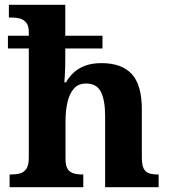

<svg xmlns="http://www.w3.org/2000/svg" viewBox="-20 -780 707 800"><path d="M20 0V-53H25Q47 -53 63.5 -57.5Q80 -62 90 -77Q100 -92 100 -122V-578H13V-631H100V-646Q100 -673 89 -686Q78 -699 62 -703Q46 -707 29 -707H17V-760H252V-631H407V-578H252V-534Q252 -517 251.5 -498Q251 -479 250 -463Q249 -447 248 -437H255Q268 -460 287.5 -478Q307 -496 335.5 -506.5Q364 -517 403 -517Q487 -517 529 -471.5Q571 -426 571 -324V-124Q571 -93 578.5 -78Q586 -63 601 -58Q616 -53 638 -53H641V0H418V-297Q418 -362 400.5 -397Q383 -432 339 -432Q306 -432 287.5 -410.5Q269 -389 261 -353.5Q253 -318 253 -277V-118Q253 -90 261.5 -76.5Q270 -63 285.5 -58Q301 -53 323 -53H327V0Z"/></svg>

Font: Noto Serif Khmer
Style: Bold
Weight: 700
Version: Version 2.003